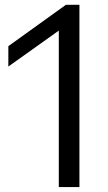

<svg xmlns="http://www.w3.org/2000/svg" viewBox="-20 -762 439 782"><path d="M219.5 0V-682L248.5 -658L14 -491V-574L248.5 -742.5H303.5V0Z"/></svg>

Font: Encode Sans SemiExpanded
Style: Regular
Weight: 400
Width: 6
Designer: Multiple Designers
Foundry: Impallari Type
Version: Version 3.002